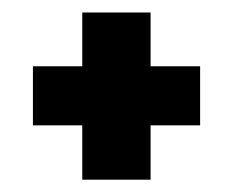

<svg xmlns="http://www.w3.org/2000/svg" viewBox="-20 -461 379 312"><path d="M113.7 -440.7H224.7V-169H113.7ZM33.5 -353.3H305.2V-257.3H33.5Z"/></svg>

Font: Bricolage Grotesque 96pt Condensed ExBd
Style: Regular
Weight: 800
Width: 3
Designer: Mathieu Triay
Foundry: Atelier Triay
Version: Version 1.001;Glyphs 3.2 (3207)